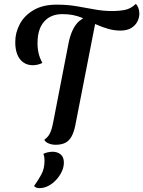

<svg xmlns="http://www.w3.org/2000/svg" viewBox="-20 -727 740 992"><path d="M150 -390Q121 -390 100 -405Q79 -420 68.5 -448Q58 -476 59 -513Q59 -558 82 -602Q105 -646 153 -674.5Q201 -703 273 -703Q327 -703 375 -695Q423 -687 468 -678.5Q513 -670 558 -670Q596 -670 626 -676Q656 -682 682 -707Q690 -699 695 -685.5Q700 -672 700 -657Q700 -636 690 -616Q680 -596 658.5 -582.5Q637 -569 602 -569Q571 -569 540.5 -577.5Q510 -586 478.5 -600Q447 -614 408 -630L407 -634Q380 -645 355.5 -649.5Q331 -654 302 -654Q243 -654 209 -616.5Q175 -579 174 -510Q173 -481 179 -454Q185 -427 199 -402Q188 -396 174.5 -393Q161 -390 150 -390ZM268 21Q248 21 231 14Q214 7 209 -5Q221 -13 230 -25Q239 -37 245 -55.5Q251 -74 256 -101L334 -503Q348 -574 380.5 -609.5Q413 -645 480 -647L369 -79Q362 -44 349.5 -21.5Q337 1 317 11Q297 21 268 21ZM184 245Q175 245 168 242.5Q161 240 156 234Q177 205 193.5 174.5Q210 144 210 105Q210 94 209 86Q208 78 204 68Q213 63 226.5 60Q240 57 252 57Q276 57 293 70.5Q310 84 310 113Q310 137 299 160Q288 183 270 202.5Q252 222 229.5 233.5Q207 245 184 245Z"/></svg>

Font: Sansita Swashed Light
Style: Regular
Weight: 400
Version: Version 1.003